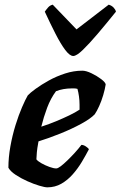

<svg xmlns="http://www.w3.org/2000/svg" viewBox="-20 -803 517 823"><path d="M183 0Q172 0 148.5 -7Q125 -14 98 -26Q71 -38 48 -53Q25 -68 16 -84Q16 -128 24.5 -175.5Q33 -223 46.5 -266.5Q60 -310 74.5 -343.5Q89 -377 99 -394Q109 -405 133 -422.5Q157 -440 189.5 -458Q222 -476 259 -488Q296 -500 333 -500Q349 -500 372 -489Q395 -478 413.5 -464Q432 -450 433 -441Q430 -421 422.5 -395.5Q415 -370 405 -348Q395 -326 386 -313Q368 -294 327.5 -272Q287 -250 238.5 -230.5Q190 -211 145 -197Q139 -164 138 -150.5Q137 -137 136 -120Q142 -112 158 -103Q174 -94 192 -87.5Q210 -81 221 -81Q228 -81 240.5 -90.5Q253 -100 269 -115.5Q285 -131 300.5 -148Q316 -165 329 -182Q338 -182 348.5 -175Q359 -168 361 -163Q348 -138 331 -109.5Q314 -81 292 -56Q270 -31 243 -15.5Q216 0 183 0ZM157 -260Q191 -271 221 -283.5Q251 -296 277 -308.5Q303 -321 321 -333Q321 -338 321 -343.5Q321 -349 321 -354Q321 -372 318.5 -390Q316 -408 312 -422Q305 -424 299 -424Q293 -424 286 -424Q269 -424 252 -421Q235 -418 220 -412Q197 -381 182 -341Q167 -301 157 -260ZM294 -563Q279 -563 259.5 -589Q240 -615 218 -658Q196 -701 172 -753Q179 -763 186.5 -771.5Q194 -780 206 -783L308 -677L446 -783Q459 -779 467 -770.5Q475 -762 477 -753Q436 -702 399 -658.5Q362 -615 335 -589Q308 -563 294 -563Z"/></svg>

Font: Texturina Medium 12pt ExtraBold
Style: Italic
Weight: 800
Italic angle: -11°
Version: Version 1.002